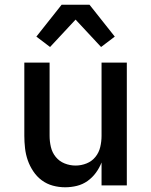

<svg xmlns="http://www.w3.org/2000/svg" viewBox="-20 -785 640 813"><path d="M256 8Q229 8 203.5 1Q178 -6 157 -21.5Q136 -37 121 -59.5Q106 -82 97.5 -106.5Q89 -131 86 -157.5Q83 -184 83 -210V-520H190V-210Q190 -186 195.5 -162.5Q201 -139 216 -120.5Q231 -102 253.5 -93Q276 -84 300 -84Q324 -84 346.5 -93Q369 -102 384 -120.5Q399 -139 404.5 -162.5Q410 -186 410 -210V-520H517V0H410V-97Q401 -74 386 -53.5Q371 -33 350.5 -18.5Q330 -4 305.5 2Q281 8 256 8ZM192 -586 134 -630 241 -765H359L466 -630L408 -586L300 -702Z"/></svg>

Font: Iosevka Semibold Extended
Style: Regular
Weight: 600
Width: 7
Monospace: yes
Designer: Belleve Invis
Foundry: Belleve Invis
Version: Version 32.5.0; ttfautohint (v1.8.4)